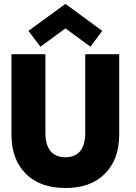

<svg xmlns="http://www.w3.org/2000/svg" viewBox="-20 -932 682 964"><path d="M183 -697.5 123 -777 308.5 -912.5 493.5 -777 434 -697.5 308.5 -789.5ZM408 -660H578.5V-256Q578.5 -132.5 507.2 -60.2Q436 12 308.5 12Q180.5 12 109 -60.2Q37.5 -132.5 37.5 -256V-660H208V-265Q208 -204 233.8 -173.2Q259.5 -142.5 308.5 -142.5Q357 -142.5 382.5 -173.2Q408 -204 408 -265Z"/></svg>

Font: League Spartan ExtraBold
Style: Regular
Weight: 800
Foundry: The League of Moveable Type
Version: Version 2.002